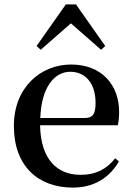

<svg xmlns="http://www.w3.org/2000/svg" viewBox="-20 -836 602 872"><path d="M311 16C406 16 477 -28 520 -103L503 -117C465 -69 417 -42 346 -42C241 -42 165 -110 162 -267H515C519 -284 521 -303 521 -328C521 -449 443 -543 303 -543C165 -543 43 -439 43 -264C43 -81 154 16 311 16ZM163 -300C168 -440 227 -510 299 -510C370 -510 414 -455 414 -369C414 -320 403 -300 364 -300ZM439 -610 458 -627 325 -816H279L146 -627L165 -610L302 -730Z"/></svg>

Font: Noto Serif JP SemiBold
Style: Regular
Weight: 600
Designer: Ryoko NISHIZUKA 西塚涼子 (kana & ideographs); Frank Grießhammer (Latin, Greek & Cyrillic); Wenlong ZHANG 张文龙 (bopomofo); San
Foundry: Adobe
Version: Version 2.001;hotconv 1.1.0;makeotfexe 2.6.0